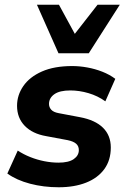

<svg xmlns="http://www.w3.org/2000/svg" viewBox="-20 -780 532 811"><path d="M228 11Q164 11 107 -4Q50 -19 11 -47L55 -144Q79 -128 108 -116.5Q137 -105 167.5 -99Q198 -93 227 -93Q270 -93 291.5 -108Q313 -123 313 -146Q313 -163 301.5 -173Q290 -183 266 -188L175 -205Q117 -215 84.5 -248.5Q52 -282 52 -333Q52 -378 78.5 -416.5Q105 -455 157 -478Q209 -501 285 -501Q316 -501 349 -495Q382 -489 412.5 -477Q443 -465 467 -447L425 -352Q393 -375 354 -386.5Q315 -398 277 -398Q232 -398 209.5 -382Q187 -366 187 -341Q187 -327 196.5 -316.5Q206 -306 228 -302L318 -285Q382 -273 415 -240.5Q448 -208 448 -157Q448 -103 420.5 -65.5Q393 -28 343.5 -8.5Q294 11 228 11ZM227 -555 136 -760H229L296 -637L392 -760H486L355 -555Z"/></svg>

Font: Nunito Sans 12pt ExtraBold
Style: Italic
Weight: 800
Italic angle: -9°
Designer: Vernon Adams
Foundry: Vernon Adams
Version: Version 3.101;gftools[0.9.27]